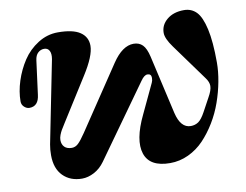

<svg xmlns="http://www.w3.org/2000/svg" viewBox="-83 -892 1312 1023"><g transform="rotate(-10 573.0 -380.0)"><path d="M1022.9 -397 879.9 -594.2Q844.2 -643.1 844.2 -673.8Q844.2 -716.8 879.4 -745.8Q914.6 -774.9 971.2 -774.9Q1011.7 -774.9 1038.6 -747.3Q1065.4 -719.7 1080.8 -651.1Q1096.2 -582.5 1096.2 -470.2Q1096.2 -420.9 1085.9 -366.5Q1075.7 -312 1056.6 -257.8Q1037.6 -203.6 1007.8 -154.5Q978 -105.5 941.9 -67.6Q905.8 -29.8 858.2 -7.3Q810.5 15.1 758.8 15.1Q648.4 15.1 623.5 -60.3Q598.6 -135.7 661.1 -265.1L735.8 -423.8Q741.2 -434.6 741.2 -449.2Q741.2 -471.2 720.2 -471.2Q703.1 -471.2 684.1 -443.8L404.8 -53.2Q380.9 -20 347.7 -2.4Q314.5 15.1 282.2 15.1Q218.8 15.1 179.4 -24.4Q140.1 -64 140.1 -136.2Q140.1 -167.5 145 -193.8L233.9 -640.1Q238.8 -668.9 230 -685.1Q221.2 -701.2 202.1 -701.2Q183.1 -701.2 168.7 -688Q154.3 -674.8 150.9 -647.9L127 -465.8Q120.1 -404.8 70.8 -404.8Q56.2 -404.8 43 -416.7Q29.8 -428.7 29.8 -446.8Q29.8 -499.5 48.1 -556.4Q66.4 -613.3 98.6 -662.4Q130.9 -711.4 181.2 -743.2Q231.4 -774.9 289.1 -774.9Q370.6 -774.9 409.4 -748.5Q448.2 -722.2 448.2 -674.8Q448.2 -620.1 386.2 -522.9L241.2 -293Q226.6 -270 220.2 -259Q213.9 -248 208.5 -233.9Q203.1 -219.7 203.1 -207Q203.1 -183.6 216.8 -169.7Q230.5 -155.8 256.8 -155.8Q275.4 -155.8 291 -170.2Q306.6 -184.6 332 -222.2L560.1 -563Q615.2 -645 675.8 -645Q705.6 -645 724.4 -626.2Q743.2 -607.4 753.9 -561L826.2 -244.1Q846.2 -160.2 900.9 -160.2Q924.3 -160.2 942.4 -172.6Q960.4 -185.1 980 -221.2L1019 -293Q1040 -329.6 1040 -353Q1040 -374 1022.9 -397Z"/></g></svg>

Font: Pilowlava
Style: Regular
Weight: 400
Designer: Anton Moglia, Jérémy Landes, Maksym Kobuzan (Cyrillic), Velvetyne Type Foundry
Foundry: Anton Moglia, Jérémy Landes, Velvetyne Type Foundry
Version: Version 1.001;hotconv 1.0.109;makeotfexe 2.5.65596